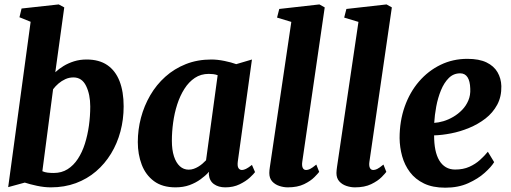

<svg xmlns="http://www.w3.org/2000/svg" viewBox="-20 -837 2308 868"><path d="M230 -510.5Q246 -525.5 267.2 -538.5Q288.5 -551.5 314.8 -559.8Q341 -568 371.5 -568Q428 -568 465 -542.8Q502 -517.5 520.5 -470Q539 -422.5 539 -356Q539 -297 524.5 -242.8Q510 -188.5 482 -142.5Q454 -96.5 414 -62.2Q374 -28 322.8 -9Q271.5 10 210 10Q180 10 147.2 3Q114.5 -4 92 -11.5L17 9L118.5 -738.5L68 -759L77.5 -798.5L245.5 -817L270.5 -803.5ZM171.5 -63Q182.5 -58 195.5 -56.5Q208.5 -55 223 -55Q258.5 -55 285.5 -72Q312.5 -89 332 -118.8Q351.5 -148.5 363.8 -187.2Q376 -226 382 -269Q388 -312 388 -355.5Q388 -410 369.2 -448.5Q350.5 -487 312 -487Q292.5 -487 275.5 -479.2Q258.5 -471.5 244.5 -459.5Q230.5 -447.5 220 -433.5Z M1055 -106.5Q1052.5 -86 1058 -77.2Q1063.5 -68.5 1074 -68.5Q1081.5 -68.5 1092 -73.5Q1102.5 -78.5 1119 -91.5L1133 -59Q1127.5 -51 1109.5 -34.2Q1091.5 -17.5 1063.2 -3.8Q1035 10 998.5 10Q967.5 10 947 -4.8Q926.5 -19.5 924 -49.5L925 -60.5Q909.5 -43 887.2 -26.8Q865 -10.5 836.8 -0.2Q808.5 10 773.5 10Q714 10 676.2 -18Q638.5 -46 620.8 -92.5Q603 -139 603 -194.5Q603 -250.5 617.2 -304.5Q631.5 -358.5 659.2 -406.2Q687 -454 727.5 -490.2Q768 -526.5 820.2 -547.2Q872.5 -568 935.5 -568Q963 -568 994.8 -561.5Q1026.5 -555 1048 -547L1119 -568ZM964 -497Q954.5 -500.5 944.2 -501.8Q934 -503 924 -503Q888 -503 860.8 -484.8Q833.5 -466.5 813.8 -435.5Q794 -404.5 781.2 -365Q768.5 -325.5 762.8 -283.2Q757 -241 757 -200.5Q757 -159.5 766.5 -130.2Q776 -101 793 -85.5Q810 -70 833 -70Q845 -70 855.8 -73.8Q866.5 -77.5 876.5 -83.5Q886.5 -89.5 895.2 -97Q904 -104.5 911.5 -112.5Z M1346.5 -105.5Q1344 -88.5 1348.5 -78.5Q1353 -68.5 1364 -68.5Q1372 -68.5 1381.5 -73Q1391 -77.5 1410 -93L1423 -60Q1418 -53 1401.2 -36Q1384.5 -19 1354.8 -4.5Q1325 10 1281 10Q1262 10 1242.5 3.5Q1223 -3 1210.2 -17.2Q1197.5 -31.5 1197.5 -55Q1197.5 -61 1198.2 -68Q1199 -75 1200 -81.8Q1201 -88.5 1201.5 -92L1297 -738L1232.5 -757.5L1242.5 -796.5L1424 -817L1448 -803.5Z M1650 -105.5Q1647.5 -88.5 1652 -78.5Q1656.5 -68.5 1667.5 -68.5Q1675.5 -68.5 1685 -73Q1694.5 -77.5 1713.5 -93L1726.5 -60Q1721.5 -53 1704.8 -36Q1688 -19 1658.2 -4.5Q1628.5 10 1584.5 10Q1565.5 10 1546 3.5Q1526.5 -3 1513.8 -17.2Q1501 -31.5 1501 -55Q1501 -61 1501.8 -68Q1502.5 -75 1503.5 -81.8Q1504.5 -88.5 1505 -92L1600.5 -738L1536 -757.5L1546 -796.5L1727.5 -817L1751.5 -803.5Z M2214 -104Q2201 -82.5 2171.2 -55.8Q2141.5 -29 2096.8 -8.8Q2052 11.5 1993 11.5Q1936 11.5 1896.8 -7.5Q1857.5 -26.5 1833.2 -58.8Q1809 -91 1798 -131Q1787 -171 1786.5 -212.5Q1786.5 -289.5 1809.5 -354.8Q1832.5 -420 1874.2 -468.5Q1916 -517 1971.8 -544Q2027.5 -571 2093 -571Q2146 -571 2179.5 -554.8Q2213 -538.5 2229.2 -510.5Q2245.5 -482.5 2246.5 -448Q2247.5 -400 2227.8 -363.5Q2208 -327 2174.8 -301.2Q2141.5 -275.5 2101 -258.8Q2060.5 -242 2019.2 -234Q1978 -226 1942.5 -225Q1942.5 -188.5 1948.2 -160Q1954 -131.5 1966 -111.5Q1978 -91.5 1996 -81Q2014 -70.5 2037.5 -70.5Q2074 -70.5 2101.5 -82.8Q2129 -95 2149.8 -113.8Q2170.5 -132.5 2185.5 -151ZM2060.5 -505.5Q2030 -505.5 2008.8 -484.2Q1987.5 -463 1973.5 -428.8Q1959.5 -394.5 1952.2 -355.5Q1945 -316.5 1943 -281.5Q1962 -282.5 1984.8 -289.2Q2007.5 -296 2029.2 -308.8Q2051 -321.5 2069 -340Q2087 -358.5 2097.2 -382.5Q2107.5 -406.5 2106 -436Q2105 -470.5 2093.5 -488Q2082 -505.5 2060.5 -505.5Z"/></svg>

Font: Merriweather Light 18pt ExtraBold
Style: Italic
Weight: 800
Italic angle: -7.8°
Version: Version 2.101